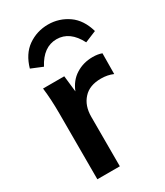

<svg xmlns="http://www.w3.org/2000/svg" viewBox="-189 -838 790 917"><g transform="rotate(-30 206.0 -379.0)"><path d="M340 -517Q368 -517 390 -509L389 -395Q359 -408 323 -408Q259 -408 226 -371Q192 -334 192 -273V0H68V-362Q68 -402 66 -437.5Q64 -473 60 -505H177L187 -416Q207 -466 247 -491Q288 -517 340 -517ZM233 -758Q294 -758 344 -723Q392 -689 412 -619L349 -593Q306 -677 233 -677Q160 -677 116 -593L53 -619Q73 -689 121 -723Q171 -758 233 -758Z"/></g></svg>

Font: PRinguin Sans
Style: Bold
Weight: 700
Designer: Vernon Adams
Foundry: Vernon Adams
Version: ""